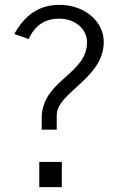

<svg xmlns="http://www.w3.org/2000/svg" viewBox="-20 -772 499 792"><path d="M142 -104V0H235V-104ZM214 -237V-297C214 -391 408 -448 408 -599C408 -684 329 -752 225 -752C143 -752 83 -711 39 -632L98 -611C125 -668 165 -695 225 -695C289 -695 339 -653 339 -597C339 -465 152 -441 152 -284V-237Z"/></svg>

Font: Cheyenne Sans Light
Style: Regular
Weight: 300
Designer: The Public Sans project authors (U.S. Web Design System), Libre Franklin designed by Pablo Impallari and Rodrigo Fuenzal
Foundry: The Cheyenne Sans Project Authors
Version: Version 2.007